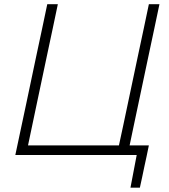

<svg xmlns="http://www.w3.org/2000/svg" viewBox="-20 -733 798 908"><path d="M597 154.5 626.5 0H52.5Q65 -59.5 77 -115.5Q89 -171.5 103 -237.5L152.5 -472.5Q167 -540 179 -596.5Q191 -653 203.5 -713H253.5Q241 -653 229 -596.5Q217 -540 202.5 -472L154.5 -245Q143 -189.5 132.8 -141.8Q122.5 -94 112.5 -45.5H542.5Q553 -94 563.2 -141.8Q573.5 -189.5 585 -245L633.5 -474.5Q647.5 -540.5 659.5 -596.5Q671.5 -652.5 684 -713H734Q721.5 -652.5 709.5 -596.5Q697.5 -540.5 683.5 -474.5L635 -245Q623.5 -189.5 613.2 -141.8Q603 -94 593 -45.5H684Q679 -20.5 673.5 5.2Q668 31 662.5 56Q657.5 80.5 652.2 105.2Q647 130 641.5 154.5Z"/></svg>

Font: Commissioner ExtraLight
Style: Italic
Weight: 200
Italic angle: -12°
Designer: Kostas Bartsokas
Foundry: Kostas Bartsokas
Version: Version 1.000; ttfautohint (v1.8.3)